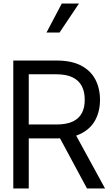

<svg xmlns="http://www.w3.org/2000/svg" viewBox="-20 -1059 629 1079"><path d="M54.7 0V-718.8H297.9Q382.3 -718.8 436.3 -690.2Q490.2 -661.6 516.1 -611.8Q542 -562 542 -498Q542 -434.6 516.1 -385.5Q490.2 -336.4 436.5 -308.8Q382.8 -281.2 298.8 -281.2H102.5V-359.4H295.9Q354 -359.4 389.2 -376.2Q424.3 -393.1 440.4 -424.1Q456.5 -455.1 456.1 -498Q456.5 -541.5 440.4 -573.7Q424.3 -606 388.9 -623.8Q353.5 -641.6 294.9 -641.6H141.6V0ZM393.6 -323.2 570.3 0H468.8L294.9 -323.2ZM241.2 -876 327.1 -1039.1H423.8L314.5 -876Z"/></svg>

Font: Inter Display V
Style: Regular
Weight: 400
Designer: Rasmus Andersson
Foundry: rsms
Version: Version 3.015;git-src